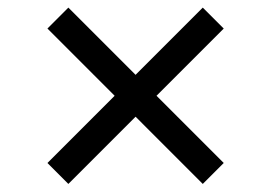

<svg xmlns="http://www.w3.org/2000/svg" viewBox="-20 -531 699 495"><path d="M502.8 -56.8 102.3 -457.4 156.2 -511.4 556.8 -110.8ZM156.2 -56.8 102.3 -110.8 502.8 -511.4 556.8 -457.4Z"/></svg>

Font: Riot Sans
Style: Regular
Weight: 400
Designer: Rasmus Andersson
Foundry: rsms
Version: Version 3.005